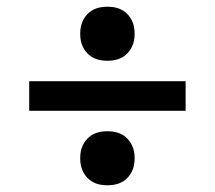

<svg xmlns="http://www.w3.org/2000/svg" viewBox="-20 -591 640 572"><path d="M300 -39Q261 -39 240 -61.5Q219 -84 219 -118V-121Q219 -155 240 -177.5Q261 -200 300 -200Q339 -200 360 -177.5Q381 -155 381 -121V-118Q381 -84 360 -61.5Q339 -39 300 -39ZM300 -410Q261 -410 240 -432.5Q219 -455 219 -489V-492Q219 -526 240 -548.5Q261 -571 300 -571Q339 -571 360 -548.5Q381 -526 381 -492V-489Q381 -455 360 -432.5Q339 -410 300 -410ZM67 -349H533V-261H67Z"/></svg>

Font: IBM Plex Serif
Style: Bold
Weight: 700
Designer: Mike Abbink, Paul van der Laan, Pieter van Rosmalen
Foundry: Bold Monday
Version: Version 2.008